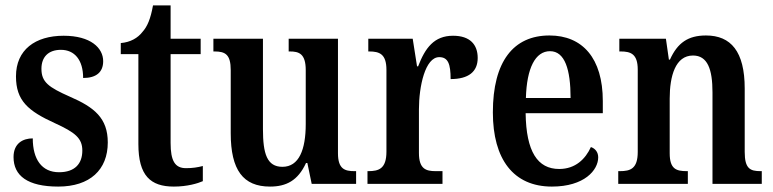

<svg xmlns="http://www.w3.org/2000/svg" viewBox="-20 -679 2856 709"><path d="M195 10C312 10 378 -52 378 -153C378 -243 328 -283 238 -322C159 -357 133 -376 133 -425C133 -468 158 -495 205 -495C255 -495 287 -458 287 -391C336 -391 361 -413 361 -453C361 -502 315 -547 215 -547C110 -547 39 -495 39 -397C39 -307 84 -269 183 -224C257 -190 284 -169 284 -123C284 -75 257 -43 198 -43C134 -43 101 -91 101 -168C65 -168 30 -150 30 -99C30 -30 82 10 195 10Z M622 10C672 10 711 -2 729 -10V-66C710 -61 691 -58 667 -58C626 -58 610 -85 610 -151V-479H721V-536H610V-659H545C536 -609 524 -581 506 -561C489 -539 462 -523 426 -520V-479H491V-147C491 -30 536 10 622 10Z M977 10C1037 10 1080 -12 1110 -77H1115L1131 0H1295V-47H1289C1254 -47 1228 -54 1228 -113V-536H1046V-489H1050C1084 -489 1109 -481 1109 -420V-221C1109 -126 1084 -63 1023 -63C966 -63 951 -111 951 -202V-536H768V-489H772C812 -489 832 -478 832 -420V-187C832 -51 878 10 977 10Z M1337 0H1614V-47H1589C1553 -47 1527 -55 1527 -114V-275C1527 -360 1550 -468 1602 -468C1635 -468 1644 -442 1644 -387C1710 -387 1744 -414 1744 -465C1744 -514 1716 -547 1653 -547C1583 -547 1550 -502 1524 -434H1520L1504 -536H1340V-489H1343C1381 -489 1407 -480 1407 -421V-119C1407 -56 1379 -47 1340 -47H1337Z M2018 10C2138 10 2189 -51 2189 -98C2189 -118 2177 -131 2162 -136C2142 -92 2105 -55 2045 -55C1965 -55 1923 -119 1921 -261H2206V-306C2206 -464 2131 -548 2009 -548C1876 -548 1800 -452 1800 -264C1800 -91 1876 10 2018 10ZM2087 -317H1922C1925 -428 1957 -490 2011 -490C2066 -490 2087 -422 2087 -317Z M2263 0H2520V-47H2516C2477 -47 2453 -55 2453 -113V-315C2453 -398 2474 -474 2539 -474C2593 -474 2611 -423 2611 -338V0H2793V-47H2789C2750 -47 2730 -56 2730 -118V-352C2730 -489 2679 -548 2587 -548C2521 -548 2482 -521 2454 -459H2450L2439 -536H2267V-489H2272C2309 -489 2335 -480 2335 -422V-118C2335 -56 2308 -47 2269 -47H2263Z"/></svg>

Font: Noto Serif Sinhala Condensed SemiBold
Style: Regular
Weight: 600
Width: 3
Designer: Jelle Bosma - Monotype Design Team
Foundry: Monotype Imaging Inc.
Version: Version 2.007